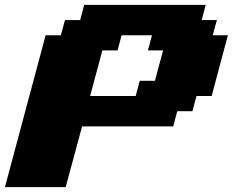

<svg xmlns="http://www.w3.org/2000/svg" viewBox="-54 -645 957 790"><path d="M-33.7 125H216.3Q227.5 83 250 0Q272.5 -83 283.7 -125H658.7L675.3 -187.5H737.8L754.4 -250H816.9Q828.1 -292 850.3 -375.2Q872.6 -458.5 883.8 -500H821.3L838.4 -562.5H775.9L792.5 -625H292.5L275.9 -562.5H213.4L196.3 -500H133.8Q106 -396 50 -187.5Q-5.9 21 -33.7 125ZM504.4 -250H316.9L367.2 -437.5H429.7L446.3 -500H571.3L554.7 -437.5H617.2Q611.3 -417 600.1 -375Q588.9 -333 583.5 -312.5H521Z"/></svg>

Font: Faithful 32x
Style: BoldOblique
Weight: 400
Foundry: Faithful Resource Pack
Version: Version 1.0; January 27, 2023